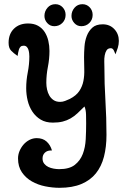

<svg xmlns="http://www.w3.org/2000/svg" viewBox="-20 -792 587 916"><path d="M114 -680Q142 -680 161.5 -669Q181 -658 193 -639.5Q205 -621 210.5 -597.5Q216 -574 216 -549Q216 -511 208.5 -473Q201 -435 201 -397Q201 -381 204.5 -365Q208 -349 215.5 -336Q223 -323 235.5 -314.5Q248 -306 267 -306Q279 -306 290.5 -310.5Q302 -315 313 -320Q344 -336 358.5 -358Q373 -380 378 -406Q383 -432 382 -461Q381 -490 381 -519Q381 -542 383 -569.5Q385 -597 394 -620.5Q403 -644 420.5 -660Q438 -676 470 -676Q504 -676 525.5 -653Q547 -630 547 -597Q547 -580 542 -564Q537 -548 531 -533Q529 -539 523.5 -550.5Q518 -562 509 -562Q495 -562 488.5 -552Q482 -542 479.5 -527.5Q477 -513 477.5 -498Q478 -483 478 -474Q478 -392 483 -311Q488 -230 488 -148Q488 -91 476 -44.5Q464 2 437.5 35Q411 68 368 86Q325 104 264 104Q231 104 196 97Q161 90 132 73.5Q103 57 84.5 30Q66 3 66 -36Q66 -54 73 -71Q80 -88 92 -102Q104 -116 120.5 -124.5Q137 -133 155 -133Q184 -133 202 -117Q220 -101 228 -74H222Q205 -74 194 -63.5Q183 -53 183 -36Q183 -21 191 -11Q199 -1 210.5 4.5Q222 10 236 12.5Q250 15 262 15Q311 15 337 -5.5Q363 -26 375 -57.5Q387 -89 389 -128Q391 -167 391 -203Q391 -220 390.5 -244Q390 -268 383 -284Q365 -266 349.5 -251.5Q334 -237 316.5 -227Q299 -217 279 -212Q259 -207 232 -207Q198 -207 174 -221.5Q150 -236 134.5 -259.5Q119 -283 112 -312Q105 -341 105 -371Q105 -409 112.5 -447Q120 -485 120 -523Q120 -530 119 -538.5Q118 -547 115.5 -555Q113 -563 107.5 -568.5Q102 -574 93 -574Q83 -574 78 -569Q73 -564 70.5 -556.5Q68 -549 66.5 -540.5Q65 -532 64 -525Q45 -538 33 -550.5Q21 -563 21 -588Q21 -630 46.5 -655Q72 -680 114 -680ZM373 -772Q394 -772 408 -757Q422 -742 422 -721Q422 -698 406.5 -682.5Q391 -667 368 -667Q348 -667 334.5 -682Q321 -697 321 -716Q321 -738 335.5 -755Q350 -772 373 -772ZM244 -772Q265 -772 279 -757Q293 -742 293 -721Q293 -698 277.5 -682.5Q262 -667 239 -667Q219 -667 205.5 -682Q192 -697 192 -716Q192 -738 206.5 -755Q221 -772 244 -772Z"/></svg>

Font: Gloria
Style: Regular
Weight: 400
Designer: Peter Wiegel
Foundry: Peter Wiegel
Version: Version 1.000